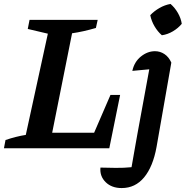

<svg xmlns="http://www.w3.org/2000/svg" viewBox="-41 -753 943 975"><path d="M520 -271H569L514 0H-21L-13 -42Q40 -60 90 -68L202 -582L100 -606L109 -652H455L446 -611Q381 -592 325 -584L224 -79H437ZM829 -435 754 -7Q736 93 691 147.5Q646 202 577 202Q526 202 495.5 172Q465 142 469 98Q505 99 546.5 99.5Q588 100 627 96Q636 47 642.5 7.5Q649 -32 657 -74L717 -401Q694 -399 673 -397Q652 -395 631 -393Q641 -439 674.5 -466Q708 -493 746 -493Q772 -493 794 -478.5Q816 -464 829 -435ZM825 -733Q847 -714 862.5 -687Q878 -660 882 -632Q864 -610 837 -594Q810 -578 781 -574Q760 -592 744 -619Q728 -646 722 -676Q742 -697 769 -712.5Q796 -728 825 -733Z"/></svg>

Font: Piazzolla SemiBold
Style: Italic
Weight: 600
Italic angle: -11.3°
Designer: Juan Pablo del Peral
Foundry: Huerta Tipografica
Version: Version 1.330